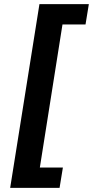

<svg xmlns="http://www.w3.org/2000/svg" viewBox="-20 -725 448 925"><path d="M29 180 170 -705H408L392 -607H281L172 82H283L267 180Z"/></svg>

Font: Nunito Sans 7pt SemiCondensed
Style: Bold Italic
Weight: 700
Width: 4
Italic angle: -9°
Designer: Vernon Adams
Foundry: Vernon Adams
Version: Version 3.101;gftools[0.9.27]